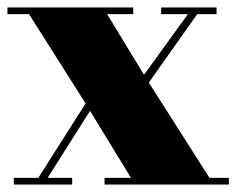

<svg xmlns="http://www.w3.org/2000/svg" viewBox="-20 -496 635 516"><path d="M367 -295 485 -458H413V-476H562V-458H510L380 -274L543 -18H595V0H261V-18H332L222 -198L108 -18H174V0H17V-18H83L210 -218L58 -458H0V-476H338V-458H268Z"/></svg>

Font: SVN-Abril Fatface
Style: Regular
Weight: 400
Designer: Veronika Burian, Jos? Scaglione
Foundry: TypeTogether
Version: Version 1.001